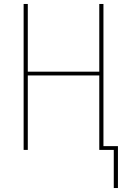

<svg xmlns="http://www.w3.org/2000/svg" viewBox="-20 -755 640 967"><path d="M553 192V0H480V-375H120V0H99V-735H120V-394H480V-735H501V-19H574V192Z"/></svg>

Font: Zed Sans Thin Extended
Style: Regular
Weight: 100
Width: 7
Designer: Belleve Invis
Foundry: Belleve Invis
Version: Version 1.0.0; ttfautohint (v1.8.4)